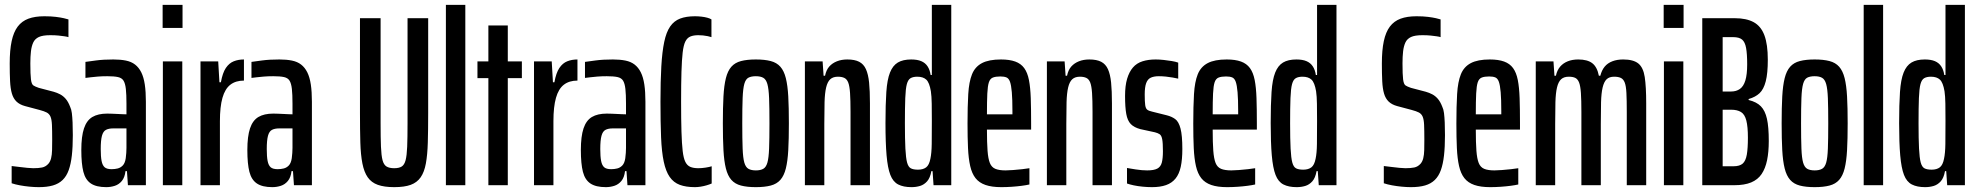

<svg xmlns="http://www.w3.org/2000/svg" viewBox="-20 -763 8153 791"><path d="M140 8Q122 8 101.5 6Q81 4 62 0.5Q43 -3 28 -8V-79Q45 -77 61.5 -75Q78 -73 92.5 -71.5Q107 -70 117 -70Q139 -70 153.5 -73Q168 -76 179 -88Q187 -97 190.5 -111Q194 -125 194.5 -144.5Q195 -164 195 -187Q195 -226 194 -248.5Q193 -271 188 -282.5Q183 -294 172.5 -299.5Q162 -305 143 -310L83 -326Q61 -332 48 -344.5Q35 -357 29 -377.5Q23 -398 21.5 -428.5Q20 -459 20 -501Q20 -556 28 -593.5Q36 -631 53 -653.5Q70 -676 97 -686Q124 -696 163 -696Q190 -696 210 -693.5Q230 -691 243 -688Q256 -685 262 -683V-610Q256 -612 245.5 -613.5Q235 -615 221 -616.5Q207 -618 187 -618Q156 -618 140 -610.5Q124 -603 117 -588Q110 -573 107.5 -551.5Q105 -530 105 -502Q105 -456 107.5 -436Q110 -416 117.5 -411Q125 -406 140 -401L201 -385Q215 -381 227.5 -374.5Q240 -368 250.5 -356Q261 -344 269 -323Q274 -313 276 -297Q278 -281 279 -258.5Q280 -236 280 -206Q280 -158 276 -122.5Q272 -87 263 -62Q254 -37 238 -21.5Q222 -6 198 1Q174 8 140 8Z M418 8Q377 8 354.5 -7Q332 -22 323.5 -55Q315 -88 315 -145Q315 -201 326 -234Q337 -267 360.5 -281Q384 -295 422 -295Q431 -295 442 -294.5Q453 -294 464 -293.5Q475 -293 484.5 -292.5Q494 -292 501 -292V-336Q501 -374 498.5 -396.5Q496 -419 489 -430.5Q482 -442 466 -445.5Q450 -449 422 -449Q400 -449 382.5 -447.5Q365 -446 352.5 -444.5Q340 -443 332 -442V-508Q346 -510 376 -514Q406 -518 447 -518Q476 -518 498.5 -513.5Q521 -509 536.5 -497Q552 -485 562 -465Q572 -445 576.5 -415Q581 -385 581 -344V0H507L503 -58H497Q494 -32 482 -17.5Q470 -3 453 2.5Q436 8 418 8ZM440 -66Q453 -66 465 -69Q477 -72 486 -81.5Q495 -91 498 -111Q501 -134 501 -153.5Q501 -173 501 -199V-234H446Q428 -234 416.5 -228Q405 -222 400 -203.5Q395 -185 395 -149Q395 -118 398.5 -100Q402 -82 411 -74Q420 -66 440 -66Z M650 -648V-743H732V-648ZM651 0V-510H731V0Z M806 0V-510H879L884 -424H890Q897 -463 910.5 -483Q924 -503 943 -510.5Q962 -518 985 -518V-431Q951 -431 929 -414Q907 -397 896.5 -360Q886 -323 886 -264V0Z M1102 8Q1061 8 1038.5 -7Q1016 -22 1007.5 -55Q999 -88 999 -145Q999 -201 1010 -234Q1021 -267 1044.5 -281Q1068 -295 1106 -295Q1115 -295 1126 -294.5Q1137 -294 1148 -293.5Q1159 -293 1168.5 -292.5Q1178 -292 1185 -292V-336Q1185 -374 1182.5 -396.5Q1180 -419 1173 -430.5Q1166 -442 1150 -445.5Q1134 -449 1106 -449Q1084 -449 1066.5 -447.5Q1049 -446 1036.5 -444.5Q1024 -443 1016 -442V-508Q1030 -510 1060 -514Q1090 -518 1131 -518Q1160 -518 1182.5 -513.5Q1205 -509 1220.5 -497Q1236 -485 1246 -465Q1256 -445 1260.5 -415Q1265 -385 1265 -344V0H1191L1187 -58H1181Q1178 -32 1166 -17.5Q1154 -3 1137 2.5Q1120 8 1102 8ZM1124 -66Q1137 -66 1149 -69Q1161 -72 1170 -81.5Q1179 -91 1182 -111Q1185 -134 1185 -153.5Q1185 -173 1185 -199V-234H1130Q1112 -234 1100.5 -228Q1089 -222 1084 -203.5Q1079 -185 1079 -149Q1079 -118 1082.5 -100Q1086 -82 1095 -74Q1104 -66 1124 -66Z M1604 8Q1563 8 1536.5 -1.5Q1510 -11 1495 -32.5Q1480 -54 1473 -89.5Q1466 -125 1464.5 -176Q1463 -227 1463 -298V-688H1548V-256Q1548 -195 1549.5 -158.5Q1551 -122 1556 -103Q1561 -84 1572.5 -77Q1584 -70 1604 -70Q1624 -70 1635 -77Q1646 -84 1651 -103Q1656 -122 1657.5 -158.5Q1659 -195 1659 -256V-688H1744V-298Q1744 -227 1742.5 -176Q1741 -125 1734.5 -89.5Q1728 -54 1713 -32.5Q1698 -11 1672 -1.5Q1646 8 1604 8Z M1817 0V-743H1897V0Z M1992 0V-441H1947V-510H1992V-658H2072V-510H2130V-441H2072V0Z M2180 0V-510H2253L2258 -424H2264Q2271 -463 2284.5 -483Q2298 -503 2317 -510.5Q2336 -518 2359 -518V-431Q2325 -431 2303 -414Q2281 -397 2270.5 -360Q2260 -323 2260 -264V0Z M2476 8Q2435 8 2412.5 -7Q2390 -22 2381.5 -55Q2373 -88 2373 -145Q2373 -201 2384 -234Q2395 -267 2418.5 -281Q2442 -295 2480 -295Q2489 -295 2500 -294.5Q2511 -294 2522 -293.5Q2533 -293 2542.5 -292.5Q2552 -292 2559 -292V-336Q2559 -374 2556.5 -396.5Q2554 -419 2547 -430.5Q2540 -442 2524 -445.5Q2508 -449 2480 -449Q2458 -449 2440.5 -447.5Q2423 -446 2410.5 -444.5Q2398 -443 2390 -442V-508Q2404 -510 2434 -514Q2464 -518 2505 -518Q2534 -518 2556.5 -513.5Q2579 -509 2594.5 -497Q2610 -485 2620 -465Q2630 -445 2634.5 -415Q2639 -385 2639 -344V0H2565L2561 -58H2555Q2552 -32 2540 -17.5Q2528 -3 2511 2.5Q2494 8 2476 8ZM2498 -66Q2511 -66 2523 -69Q2535 -72 2544 -81.5Q2553 -91 2556 -111Q2559 -134 2559 -153.5Q2559 -173 2559 -199V-234H2504Q2486 -234 2474.5 -228Q2463 -222 2458 -203.5Q2453 -185 2453 -149Q2453 -118 2456.5 -100Q2460 -82 2469 -74Q2478 -66 2498 -66Z M2843 8Q2806 8 2780.5 -1.5Q2755 -11 2739 -34Q2723 -57 2714.5 -97Q2706 -137 2703.5 -197.5Q2701 -258 2701 -344Q2701 -429 2704.5 -489.5Q2708 -550 2716.5 -590.5Q2725 -631 2741 -654Q2757 -677 2782 -686.5Q2807 -696 2843 -696Q2856 -696 2869.5 -694.5Q2883 -693 2894 -690Q2905 -687 2911 -683V-610Q2905 -612 2896 -614Q2887 -616 2876.5 -617Q2866 -618 2857 -618Q2837 -618 2824 -612.5Q2811 -607 2803.5 -592Q2796 -577 2792.5 -547Q2789 -517 2787.5 -467.5Q2786 -418 2786 -344Q2786 -270 2787.5 -220.5Q2789 -171 2792.5 -141Q2796 -111 2803.5 -96Q2811 -81 2824 -75.5Q2837 -70 2857 -70Q2871 -70 2887 -72.5Q2903 -75 2912 -78V-7Q2903 -3 2891 0.5Q2879 4 2866.5 6Q2854 8 2843 8Z M3094 8Q3058 8 3033 1.5Q3008 -5 2993 -22Q2978 -39 2970.5 -69Q2963 -99 2960.5 -144.5Q2958 -190 2958 -255Q2958 -320 2960.5 -365.5Q2963 -411 2970.5 -441Q2978 -471 2993 -488Q3008 -505 3033 -511.5Q3058 -518 3094 -518Q3130 -518 3155 -511.5Q3180 -505 3195 -488Q3210 -471 3217.5 -441Q3225 -411 3227.5 -365.5Q3230 -320 3230 -255Q3230 -190 3227.5 -144.5Q3225 -99 3217.5 -69Q3210 -39 3195 -22Q3180 -5 3155 1.5Q3130 8 3094 8ZM3094 -61Q3113 -61 3124.5 -67.5Q3136 -74 3141.5 -93Q3147 -112 3148.5 -151Q3150 -190 3150 -255Q3150 -320 3148.5 -358.5Q3147 -397 3141.5 -416.5Q3136 -436 3124.5 -442.5Q3113 -449 3094 -449Q3075 -449 3063.5 -443Q3052 -437 3046.5 -417.5Q3041 -398 3039.5 -359Q3038 -320 3038 -255Q3038 -190 3039.5 -151Q3041 -112 3046.5 -93Q3052 -74 3063.5 -67.5Q3075 -61 3094 -61Z M3296 0V-510H3369L3373 -451H3379Q3384 -475 3396.5 -489Q3409 -503 3428 -510.5Q3447 -518 3471 -518Q3501 -518 3519.5 -508.5Q3538 -499 3547.5 -478Q3557 -457 3560.5 -423Q3564 -389 3564 -337V0H3484V-301Q3484 -351 3482 -380Q3480 -409 3474.5 -423Q3469 -437 3458.5 -442Q3448 -447 3432 -447Q3412 -447 3400.5 -436.5Q3389 -426 3383.5 -402.5Q3378 -379 3377 -342Q3376 -305 3376 -252V0Z M3735 8Q3702 8 3680.5 -3Q3659 -14 3648 -42.5Q3637 -71 3632.5 -123Q3628 -175 3628 -256Q3628 -333 3631.5 -384Q3635 -435 3646.5 -464Q3658 -493 3679 -505.5Q3700 -518 3734 -518Q3759 -518 3775.5 -511Q3792 -504 3801.5 -489.5Q3811 -475 3814 -454H3819V-743H3899V0H3826L3822 -58H3817Q3812 -30 3799.5 -16Q3787 -2 3770.5 3Q3754 8 3735 8ZM3762 -64Q3783 -64 3795.5 -73.5Q3808 -83 3813 -109Q3818 -132 3818.5 -170Q3819 -208 3819 -265Q3819 -305 3818.5 -336Q3818 -367 3815 -387Q3809 -423 3796 -435Q3783 -447 3759 -447Q3742 -447 3731.5 -441Q3721 -435 3716 -416.5Q3711 -398 3709.5 -359Q3708 -320 3708 -255Q3708 -190 3710 -151Q3712 -112 3717 -93.5Q3722 -75 3732.5 -69.5Q3743 -64 3762 -64Z M4105 8Q4066 8 4040 -1Q4014 -10 3999 -29Q3984 -48 3977 -79Q3970 -110 3968 -153Q3966 -196 3966 -254Q3966 -325 3969 -375.5Q3972 -426 3984.5 -457Q3997 -488 4025.5 -503Q4054 -518 4104 -518Q4139 -518 4162.5 -509.5Q4186 -501 4199.5 -482.5Q4213 -464 4219 -433.5Q4225 -403 4226.5 -359Q4228 -315 4228 -255V-229H4046Q4046 -175 4048.5 -142Q4051 -109 4058 -91.5Q4065 -74 4080.5 -67.5Q4096 -61 4123 -61Q4135 -61 4154 -62.5Q4173 -64 4191.5 -66Q4210 -68 4221 -70V-3Q4208 0 4189 2.5Q4170 5 4148 6.5Q4126 8 4105 8ZM4151 -272V-305Q4151 -354 4148.5 -383Q4146 -412 4141 -426Q4136 -440 4126.5 -444Q4117 -448 4101 -448Q4082 -448 4070.5 -443.5Q4059 -439 4054 -424Q4049 -409 4047.5 -377.5Q4046 -346 4046 -292H4171Z M4293 0V-510H4366L4370 -451H4376Q4381 -475 4393.5 -489Q4406 -503 4425 -510.5Q4444 -518 4468 -518Q4498 -518 4516.5 -508.5Q4535 -499 4544.5 -478Q4554 -457 4557.5 -423Q4561 -389 4561 -337V0H4481V-301Q4481 -351 4479 -380Q4477 -409 4471.5 -423Q4466 -437 4455.5 -442Q4445 -447 4429 -447Q4409 -447 4397.5 -436.5Q4386 -426 4380.5 -402.5Q4375 -379 4374 -342Q4373 -305 4373 -252V0Z M4726 8Q4707 8 4687 6Q4667 4 4650.5 0.5Q4634 -3 4623 -7V-71Q4628 -70 4637.5 -68.5Q4647 -67 4659 -65Q4671 -63 4683.5 -62Q4696 -61 4706 -61Q4734 -61 4748 -68.5Q4762 -76 4766.5 -93.5Q4771 -111 4771 -140Q4771 -174 4768 -189.5Q4765 -205 4757.5 -210Q4750 -215 4738 -218L4678 -231Q4652 -238 4638.5 -252Q4625 -266 4620 -293.5Q4615 -321 4615 -368Q4615 -410 4623.5 -438.5Q4632 -467 4647.5 -485Q4663 -503 4687 -510.5Q4711 -518 4741 -518Q4757 -518 4774.5 -516Q4792 -514 4807.5 -511.5Q4823 -509 4834 -505V-439Q4825 -441 4811.5 -443.5Q4798 -446 4783 -447.5Q4768 -449 4754 -449Q4734 -449 4721 -443Q4708 -437 4702 -420.5Q4696 -404 4696 -374Q4696 -344 4698 -330Q4700 -316 4706.5 -311Q4713 -306 4727 -303L4787 -288Q4807 -283 4821.5 -272.5Q4836 -262 4843.5 -233.5Q4851 -205 4851 -149Q4851 -106 4844.5 -76Q4838 -46 4823 -27.5Q4808 -9 4784 -0.5Q4760 8 4726 8Z M5035 8Q4996 8 4970 -1Q4944 -10 4929 -29Q4914 -48 4907 -79Q4900 -110 4898 -153Q4896 -196 4896 -254Q4896 -325 4899 -375.5Q4902 -426 4914.5 -457Q4927 -488 4955.5 -503Q4984 -518 5034 -518Q5069 -518 5092.5 -509.5Q5116 -501 5129.5 -482.5Q5143 -464 5149 -433.5Q5155 -403 5156.5 -359Q5158 -315 5158 -255V-229H4976Q4976 -175 4978.5 -142Q4981 -109 4988 -91.5Q4995 -74 5010.5 -67.5Q5026 -61 5053 -61Q5065 -61 5084 -62.5Q5103 -64 5121.5 -66Q5140 -68 5151 -70V-3Q5138 0 5119 2.5Q5100 5 5078 6.5Q5056 8 5035 8ZM5081 -272V-305Q5081 -354 5078.5 -383Q5076 -412 5071 -426Q5066 -440 5056.5 -444Q5047 -448 5031 -448Q5012 -448 5000.5 -443.5Q4989 -439 4984 -424Q4979 -409 4977.5 -377.5Q4976 -346 4976 -292H5101Z M5322 8Q5289 8 5267.5 -3Q5246 -14 5235 -42.5Q5224 -71 5219.5 -123Q5215 -175 5215 -256Q5215 -333 5218.5 -384Q5222 -435 5233.5 -464Q5245 -493 5266 -505.5Q5287 -518 5321 -518Q5346 -518 5362.5 -511Q5379 -504 5388.5 -489.5Q5398 -475 5401 -454H5406V-743H5486V0H5413L5409 -58H5404Q5399 -30 5386.5 -16Q5374 -2 5357.5 3Q5341 8 5322 8ZM5349 -64Q5370 -64 5382.5 -73.5Q5395 -83 5400 -109Q5405 -132 5405.5 -170Q5406 -208 5406 -265Q5406 -305 5405.5 -336Q5405 -367 5402 -387Q5396 -423 5383 -435Q5370 -447 5346 -447Q5329 -447 5318.5 -441Q5308 -435 5303 -416.5Q5298 -398 5296.5 -359Q5295 -320 5295 -255Q5295 -190 5297 -151Q5299 -112 5304 -93.5Q5309 -75 5319.5 -69.5Q5330 -64 5349 -64Z M5793 8Q5775 8 5754.5 6Q5734 4 5715 0.5Q5696 -3 5681 -8V-79Q5698 -77 5714.5 -75Q5731 -73 5745.5 -71.5Q5760 -70 5770 -70Q5792 -70 5806.5 -73Q5821 -76 5832 -88Q5840 -97 5843.5 -111Q5847 -125 5847.5 -144.5Q5848 -164 5848 -187Q5848 -226 5847 -248.5Q5846 -271 5841 -282.5Q5836 -294 5825.5 -299.5Q5815 -305 5796 -310L5736 -326Q5714 -332 5701 -344.5Q5688 -357 5682 -377.5Q5676 -398 5674.5 -428.5Q5673 -459 5673 -501Q5673 -556 5681 -593.5Q5689 -631 5706 -653.5Q5723 -676 5750 -686Q5777 -696 5816 -696Q5843 -696 5863 -693.5Q5883 -691 5896 -688Q5909 -685 5915 -683V-610Q5909 -612 5898.5 -613.5Q5888 -615 5874 -616.5Q5860 -618 5840 -618Q5809 -618 5793 -610.5Q5777 -603 5770 -588Q5763 -573 5760.5 -551.5Q5758 -530 5758 -502Q5758 -456 5760.5 -436Q5763 -416 5770.5 -411Q5778 -406 5793 -401L5854 -385Q5868 -381 5880.5 -374.5Q5893 -368 5903.5 -356Q5914 -344 5922 -323Q5927 -313 5929 -297Q5931 -281 5932 -258.5Q5933 -236 5933 -206Q5933 -158 5929 -122.5Q5925 -87 5916 -62Q5907 -37 5891 -21.5Q5875 -6 5851 1Q5827 8 5793 8Z M6119 8Q6080 8 6054 -1Q6028 -10 6013 -29Q5998 -48 5991 -79Q5984 -110 5982 -153Q5980 -196 5980 -254Q5980 -325 5983 -375.5Q5986 -426 5998.5 -457Q6011 -488 6039.5 -503Q6068 -518 6118 -518Q6153 -518 6176.5 -509.5Q6200 -501 6213.5 -482.5Q6227 -464 6233 -433.5Q6239 -403 6240.5 -359Q6242 -315 6242 -255V-229H6060Q6060 -175 6062.5 -142Q6065 -109 6072 -91.5Q6079 -74 6094.5 -67.5Q6110 -61 6137 -61Q6149 -61 6168 -62.5Q6187 -64 6205.5 -66Q6224 -68 6235 -70V-3Q6222 0 6203 2.5Q6184 5 6162 6.5Q6140 8 6119 8ZM6165 -272V-305Q6165 -354 6162.5 -383Q6160 -412 6155 -426Q6150 -440 6140.5 -444Q6131 -448 6115 -448Q6096 -448 6084.5 -443.5Q6073 -439 6068 -424Q6063 -409 6061.5 -377.5Q6060 -346 6060 -292H6185Z M6307 0V-510H6380L6384 -451H6390Q6395 -474 6407.5 -488.5Q6420 -503 6439 -510.5Q6458 -518 6482 -518Q6520 -518 6540 -502.5Q6560 -487 6567 -451H6573Q6579 -474 6591 -488.5Q6603 -503 6622.5 -510.5Q6642 -518 6667 -518Q6709 -518 6729.5 -501.5Q6750 -485 6756 -445.5Q6762 -406 6762 -337V0H6682V-301Q6682 -351 6680.5 -380Q6679 -409 6673.5 -423Q6668 -437 6657.5 -442Q6647 -447 6630 -447Q6610 -447 6599 -436.5Q6588 -426 6582.5 -402.5Q6577 -379 6576 -342Q6575 -305 6575 -252V0H6495V-301Q6495 -351 6493 -380Q6491 -409 6485.5 -423Q6480 -437 6470 -442Q6460 -447 6443 -447Q6423 -447 6411.5 -436.5Q6400 -426 6394.5 -402.5Q6389 -379 6388 -342Q6387 -305 6387 -252V0Z M6834 -648V-743H6916V-648ZM6835 0V-510H6915V0Z M6993 0V-688H7127Q7175 -688 7205 -671.5Q7235 -655 7249 -617.5Q7263 -580 7263 -517Q7263 -461 7254.5 -428Q7246 -395 7229 -379Q7212 -363 7184 -355V-351Q7217 -343 7234.5 -325Q7252 -307 7259.5 -273.5Q7267 -240 7267 -182Q7267 -137 7260 -103Q7253 -69 7237.5 -46Q7222 -23 7194.5 -11.5Q7167 0 7125 0ZM7077 -78H7121Q7147 -78 7159.5 -89Q7172 -100 7176.5 -126Q7181 -152 7181 -196Q7181 -241 7174.5 -266.5Q7168 -292 7152.5 -301.5Q7137 -311 7112 -311H7077ZM7077 -386H7112Q7133 -386 7148 -396.5Q7163 -407 7170.5 -431.5Q7178 -456 7178 -498Q7178 -541 7173.5 -565.5Q7169 -590 7157 -600Q7145 -610 7120 -610H7077Z M7456 8Q7420 8 7395 1.5Q7370 -5 7355 -22Q7340 -39 7332.5 -69Q7325 -99 7322.5 -144.5Q7320 -190 7320 -255Q7320 -320 7322.5 -365.5Q7325 -411 7332.5 -441Q7340 -471 7355 -488Q7370 -505 7395 -511.5Q7420 -518 7456 -518Q7492 -518 7517 -511.5Q7542 -505 7557 -488Q7572 -471 7579.5 -441Q7587 -411 7589.5 -365.5Q7592 -320 7592 -255Q7592 -190 7589.5 -144.5Q7587 -99 7579.5 -69Q7572 -39 7557 -22Q7542 -5 7517 1.5Q7492 8 7456 8ZM7456 -61Q7475 -61 7486.5 -67.5Q7498 -74 7503.5 -93Q7509 -112 7510.5 -151Q7512 -190 7512 -255Q7512 -320 7510.5 -358.5Q7509 -397 7503.5 -416.5Q7498 -436 7486.5 -442.5Q7475 -449 7456 -449Q7437 -449 7425.5 -443Q7414 -437 7408.5 -417.5Q7403 -398 7401.5 -359Q7400 -320 7400 -255Q7400 -190 7401.5 -151Q7403 -112 7408.5 -93Q7414 -74 7425.5 -67.5Q7437 -61 7456 -61Z M7658 0V-743H7738V0Z M7911 8Q7878 8 7856.5 -3Q7835 -14 7824 -42.5Q7813 -71 7808.5 -123Q7804 -175 7804 -256Q7804 -333 7807.5 -384Q7811 -435 7822.5 -464Q7834 -493 7855 -505.5Q7876 -518 7910 -518Q7935 -518 7951.5 -511Q7968 -504 7977.5 -489.5Q7987 -475 7990 -454H7995V-743H8075V0H8002L7998 -58H7993Q7988 -30 7975.5 -16Q7963 -2 7946.5 3Q7930 8 7911 8ZM7938 -64Q7959 -64 7971.5 -73.5Q7984 -83 7989 -109Q7994 -132 7994.5 -170Q7995 -208 7995 -265Q7995 -305 7994.5 -336Q7994 -367 7991 -387Q7985 -423 7972 -435Q7959 -447 7935 -447Q7918 -447 7907.5 -441Q7897 -435 7892 -416.5Q7887 -398 7885.5 -359Q7884 -320 7884 -255Q7884 -190 7886 -151Q7888 -112 7893 -93.5Q7898 -75 7908.5 -69.5Q7919 -64 7938 -64Z"/></svg>

Font: Saira UltraCondensed SemiBold
Style: Regular
Weight: 600
Width: 1
Designer: Hector Gatti with collaboration of the Omnibus-Type team
Foundry: Omnibus-Type
Version: Version 1.101